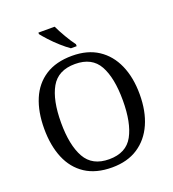

<svg xmlns="http://www.w3.org/2000/svg" viewBox="-164 -1055 1070 1189"><g transform="rotate(-20 371.0 -460.5)"><path d="M371 10Q265 10 195 -36Q125 -82 90.5 -165Q56 -248 56 -359Q56 -470 90.5 -552Q125 -634 195.5 -679.5Q266 -725 372 -725Q473 -725 542.5 -679.5Q612 -634 648.5 -551.5Q685 -469 685 -358Q685 -247 648.5 -164.5Q612 -82 542 -36Q472 10 371 10ZM371 -44Q483 -44 528.5 -127Q574 -210 574 -358Q574 -507 528.5 -589Q483 -671 372 -671Q260 -671 213.5 -589Q167 -507 167 -358Q167 -210 213.5 -127Q260 -44 371 -44ZM382 -771Q356 -789 324 -817.5Q292 -846 265.5 -875Q239 -904 226 -921V-931H333Q349 -897 373.5 -855Q398 -813 420 -784V-771Z"/></g></svg>

Font: Noto Serif Dogra
Style: Regular
Weight: 400
Designer: Ek Type
Foundry: Ek Type
Version: Version 1.005